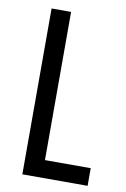

<svg xmlns="http://www.w3.org/2000/svg" viewBox="-82 -764 536 814"><g transform="rotate(10 185.5 -357.0)"><path d="M73 0H354V-76H157V-714H73Z"/></g></svg>

Font: Noto Sans Gujarati UI ExtraCondensed
Style: Regular
Weight: 400
Width: 2
Designer: Jelle Bosma - Monotype Design Team, Universal Thirst
Foundry: Monotype Imaging Inc.
Version: Version 2.106